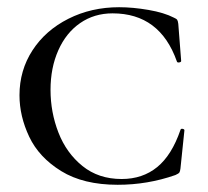

<svg xmlns="http://www.w3.org/2000/svg" viewBox="-20 -500 576 532"><path d="M462 -451Q469 -448 471 -445Q473 -442 474 -434L482 -331Q482 -328 476.5 -327Q471 -326 470 -330Q423 -463 292 -463Q241 -463 202 -436Q163 -409 141.5 -360.5Q120 -312 120 -251Q120 -189 142 -132.5Q164 -76 208.5 -40Q253 -4 317 -4Q375 -4 415.5 -37Q456 -70 480 -140Q481 -144 486 -143Q491 -142 491 -139L480 -33Q479 -25 477 -22Q475 -19 466 -15Q389 12 306 12Q211 12 149.5 -26Q88 -64 61 -121Q34 -178 34 -236Q34 -305 70 -360.5Q106 -416 169.5 -448Q233 -480 310 -480Q348 -480 391.5 -472.5Q435 -465 462 -451Z"/></svg>

Font: Cormorant Unicase Medium
Style: Regular
Weight: 500
Designer: Christian Thalmann (Catharsis Fonts)
Foundry: Catharsis Fonts
Version: Version 4.000